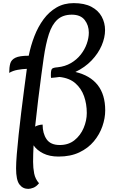

<svg xmlns="http://www.w3.org/2000/svg" viewBox="-20 -987 728 1230"><path d="M161 223Q126 223 104.5 194.5Q83 166 83 91Q83 57 87.5 1Q92 -55 99.5 -124.5Q107 -194 116 -268Q125 -342 134.5 -414Q144 -486 152 -546Q123 -545 92.5 -539.5Q62 -534 39 -520Q39 -555 45.5 -579.5Q52 -604 78.5 -617Q105 -630 164 -630Q177 -695 200.5 -755.5Q224 -816 259 -863.5Q294 -911 342 -939Q390 -967 452 -967Q521 -967 565.5 -943.5Q610 -920 631.5 -880.5Q653 -841 653 -794Q653 -746 631 -695Q609 -644 566.5 -599.5Q524 -555 463 -526Q557 -504 605.5 -442.5Q654 -381 654 -280Q654 -230 636 -178Q618 -126 581.5 -82Q545 -38 488.5 -11Q432 16 355 16Q297 16 256.5 -4.5Q216 -25 195 -56Q192 2 192 50Q192 89 199 124.5Q206 160 230 187Q212 209 193 216Q174 223 161 223ZM363 -58Q419 -58 457.5 -89Q496 -120 516 -167.5Q536 -215 536 -263Q536 -321 518.5 -370.5Q501 -420 463 -453.5Q425 -487 361 -494Q334 -490 307 -488Q306 -493 306 -499.5Q306 -506 306 -510Q306 -539 313.5 -546.5Q321 -554 349 -556Q397 -561 434.5 -583Q472 -605 497.5 -637.5Q523 -670 536 -707Q549 -744 549 -778Q549 -825 522.5 -859Q496 -893 440 -893Q383 -893 348 -861.5Q313 -830 293 -768Q273 -706 260 -616Q254 -575 244.5 -504Q235 -433 224.5 -347.5Q214 -262 205 -176Q214 -181 225.5 -184.5Q237 -188 253 -189Q253 -132 278.5 -95Q304 -58 363 -58Z"/></svg>

Font: Paprika
Style: Regular
Weight: 400
Designer: Eduardo Rodriguez Tunni
Foundry: Eduardo Rodriguez Tunni
Version: Version 1.010; ttfautohint (v1.8.3)